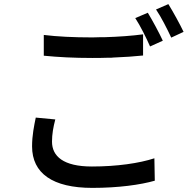

<svg xmlns="http://www.w3.org/2000/svg" viewBox="-20 -871 940 934"><path d="M873 -716C856 -752 822 -814 799 -851L739 -825C764 -788 793 -731 813 -688L873 -716ZM772 -673C754 -712 721 -773 699 -809L638 -783C663 -745 692 -686 710 -645L772 -673ZM676 -601V-704C624 -697 557 -692 488 -690H478H467C455 -690 442 -689 430 -689C337 -689 258 -693 193 -701V-600C265 -593 338 -589 430 -589C452 -589 475 -589 498 -590H509C513 -590 516 -590 520 -590L530 -591C585 -593 638 -597 676 -601ZM733 8 731 -101C658 -77 549 -61 427 -61C288 -61 233 -111 233 -182C233 -218 239 -252 249 -290L154 -299C146 -260 136 -213 136 -159C136 -28 236 43 429 43C556 43 663 28 733 8Z"/></svg>

Font: Glow Sans SC Condensed Medium
Style: Regular
Weight: 600
Width: 3
Designer: Ryoko NISHIZUKA (kana, bopomofo & ideographs); Paul D. Hunt (Latin, Greek & Cyrillic); Sandoll Communications, Soo-young
Version: Version 0.93